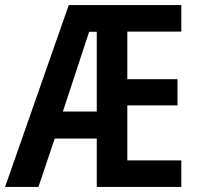

<svg xmlns="http://www.w3.org/2000/svg" viewBox="-23 -734 779 754"><path d="M689 0H357V-190H192L128 0H-3L247 -714H689V-610H477V-423H674V-320H477V-104H689ZM224 -296H357V-609H327Z"/></svg>

Font: Noto Sans Khmer Condensed SemiBold
Style: Regular
Weight: 600
Width: 3
Designer: Danh Hong and the Monotype Design Team
Foundry: Monotype Imaging Inc.
Version: Version 2.004